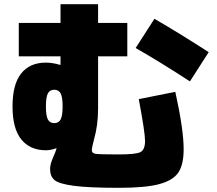

<svg xmlns="http://www.w3.org/2000/svg" viewBox="-20 -830 1040 920"><path d="M270 -520V-560H70V-720H270V-810H450V-720H590V-560H450V-310Q450 -229 430 -160Q420 -122 420 -110Q420 -96 437.5 -93Q455 -90 550 -90Q632 -90 653.5 -101.5Q675 -113 675 -155Q675 -195 645 -355L820 -390Q860 -209 860 -115Q860 -42 835 -4Q810 34 744 52Q678 70 550 70Q407 70 335 60.5Q263 51 241.5 33Q220 15 220 -20Q220 -44 235 -77Q248 -106 251 -119L250 -120Q223 -110 200 -110Q124 -110 82 -162Q40 -214 40 -320Q40 -426 81.5 -478Q123 -530 200 -530Q232 -530 268 -519ZM980 -580 890 -440Q752 -530 630 -600L720 -740Q844 -668 980 -580ZM209.5 -382.5Q200 -365 200 -320Q200 -275 209.5 -257.5Q219 -240 240 -240Q261 -240 270.5 -257.5Q280 -275 280 -320Q280 -365 270.5 -382.5Q261 -400 240 -400Q219 -400 209.5 -382.5Z"/></svg>

Font: M PLUS 1p Black
Style: Regular
Weight: 900
Version: Version 1.061